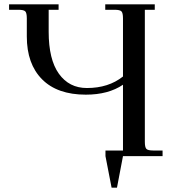

<svg xmlns="http://www.w3.org/2000/svg" viewBox="-20 -722 791 888"><path d="M22 -676.8V-702.1H251V-676.8H205.1V-575.2Q205.1 -446.8 252.4 -380.9Q299.8 -314.9 381.8 -314.9Q481.9 -314.9 548.8 -368.2V-637.2Q548.8 -662.1 541.7 -669.4Q534.7 -676.8 509.8 -676.8H466.8V-702.1H695.8V-676.8H649.9V-65.9Q649.9 -41 657 -33.4Q664.1 -25.9 689 -25.9H731.9V0H548.8L521 146H496.1L467.8 0V-25.9H548.8V-330.1Q481 -284.2 377 -284.2Q245.1 -284.2 174.6 -355.2Q104 -426.3 104 -553.2V-637.2Q104 -662.1 96.9 -669.4Q89.8 -676.8 64.9 -676.8Z"/></svg>

Font: Dihjauti S
Style: Bold
Weight: 700
Designer: T. Christopher White
Version: Version 3.0.0